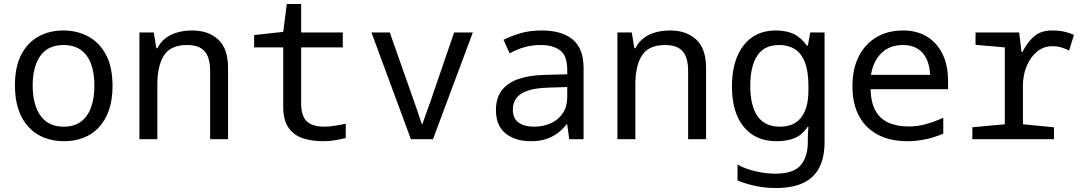

<svg xmlns="http://www.w3.org/2000/svg" viewBox="-20 -699 5440 964"><path d="M301 10Q249 10 204 -7Q159 -24 125.5 -59Q92 -94 73.5 -146.5Q55 -199 55 -270Q55 -363 86.5 -424Q118 -485 173 -515.5Q228 -546 298 -546Q368 -546 424 -515.5Q480 -485 512.5 -423.5Q545 -362 545 -267Q545 -197 526.5 -145Q508 -93 475.5 -58.5Q443 -24 398.5 -7Q354 10 301 10ZM300 -63Q352 -63 386 -88Q420 -113 437 -159.5Q454 -206 454 -269Q454 -333 437 -378.5Q420 -424 385.5 -448.5Q351 -473 299 -473Q221 -473 182.5 -418.5Q144 -364 144 -269Q144 -206 161.5 -159.5Q179 -113 213.5 -88Q248 -63 300 -63Z M680 0V-536H752L765 -457H770Q786 -488 811.5 -507.5Q837 -527 871 -536.5Q905 -546 945 -546Q1026 -546 1075.5 -500.5Q1125 -455 1125 -358V0H1035V-342Q1035 -410 1007.5 -441.5Q980 -473 919 -473Q837 -473 803.5 -421Q770 -369 770 -275V0Z M1602 10Q1545 10 1500 -5Q1455 -20 1428.5 -58Q1402 -96 1402 -163V-461H1256V-523L1402 -539L1420 -679H1492V-536H1701V-461H1492V-180Q1492 -140 1503.5 -114Q1515 -88 1541 -75.5Q1567 -63 1608 -63Q1634 -63 1664 -68Q1694 -73 1716 -78V-6Q1692 0 1663 5Q1634 10 1602 10Z M2043 0 1845 -536H1937L2049 -218Q2060 -186 2072.5 -151Q2085 -116 2098 -76H2101Q2114 -116 2127.5 -151.5Q2141 -187 2151 -218L2260 -536H2354L2154 0Z M2646 10Q2567 10 2518.5 -29Q2470 -68 2470 -147Q2470 -205 2498 -243.5Q2526 -282 2580.5 -301.5Q2635 -321 2713 -323L2828 -326V-348Q2828 -420 2792 -446.5Q2756 -473 2695 -473Q2652 -473 2613 -462Q2574 -451 2539 -431L2508 -499Q2546 -518 2592.5 -532Q2639 -546 2700 -546Q2801 -546 2855.5 -500.5Q2910 -455 2910 -359V0H2838L2828 -74H2824Q2802 -46 2775.5 -27.5Q2749 -9 2717 0.5Q2685 10 2646 10ZM2661 -63Q2706 -63 2744 -79.5Q2782 -96 2805 -129.5Q2828 -163 2828 -214V-262L2732 -259Q2668 -257 2629 -243.5Q2590 -230 2572.5 -206.5Q2555 -183 2555 -150Q2555 -104 2584 -83.5Q2613 -63 2661 -63Z M3080 0V-536H3152L3165 -457H3170Q3186 -488 3211.5 -507.5Q3237 -527 3271 -536.5Q3305 -546 3345 -546Q3426 -546 3475.5 -500.5Q3525 -455 3525 -358V0H3435V-342Q3435 -410 3407.5 -441.5Q3380 -473 3319 -473Q3237 -473 3203.5 -421Q3170 -369 3170 -275V0Z M3876 245Q3821 245 3772.5 234.5Q3724 224 3683 207V127Q3723 150 3775.5 161.5Q3828 173 3873 173Q3964 173 4000 130.5Q4036 88 4036 14V-5Q4036 -17 4036.5 -28Q4037 -39 4039 -62H4035Q4007 -21 3969.5 -5.5Q3932 10 3879 10Q3773 10 3714 -62.5Q3655 -135 3655 -265Q3655 -396 3713.5 -471Q3772 -546 3874 -546Q3928 -546 3965 -528.5Q4002 -511 4031 -470H4036L4048 -536H4120V14Q4120 90 4094 141.5Q4068 193 4014 219Q3960 245 3876 245ZM3896 -63Q3929 -63 3955.5 -73.5Q3982 -84 4000.5 -106.5Q4019 -129 4029 -163.5Q4039 -198 4039 -246V-267Q4039 -340 4021.5 -385.5Q4004 -431 3971 -452Q3938 -473 3893 -473Q3817 -473 3782 -419.5Q3747 -366 3747 -268Q3747 -168 3783.5 -115.5Q3820 -63 3896 -63Z M4537 10Q4451 10 4389 -22Q4327 -54 4293.5 -115.5Q4260 -177 4260 -266Q4260 -354 4292 -416.5Q4324 -479 4381 -512.5Q4438 -546 4514 -546Q4584 -546 4634.5 -515Q4685 -484 4712.5 -427.5Q4740 -371 4740 -292V-251H4351Q4353 -181 4377.5 -140Q4402 -99 4444.5 -81.5Q4487 -64 4543 -64Q4587 -64 4630 -76Q4673 -88 4716 -108V-28Q4670 -8 4624 1Q4578 10 4537 10ZM4650 -323Q4648 -370 4632 -403.5Q4616 -437 4586.5 -455Q4557 -473 4514 -473Q4447 -473 4405.5 -432.5Q4364 -392 4353 -323Z M4862 0V-60L5025 -75V-461L4878 -474V-536H5097L5109 -438H5113Q5141 -491 5174.5 -518.5Q5208 -546 5263 -546Q5297 -546 5323.5 -540Q5350 -534 5372 -524L5348 -445Q5332 -454 5310 -460.5Q5288 -467 5263 -467Q5220 -467 5187 -440Q5154 -413 5135 -368Q5116 -323 5116 -269V-75L5272 -60V0Z"/></svg>

Font: Noto Sans Mono
Style: Regular
Weight: 400
Designer: Monotype Design Team
Foundry: Monotype Imaging Inc.
Version: Version 2.014